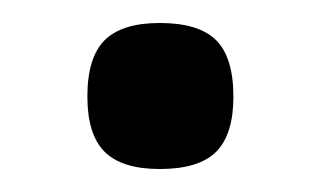

<svg xmlns="http://www.w3.org/2000/svg" viewBox="-20 -780 280 167"><path d="M119 -633Q153 -633 168 -648Q183 -663 183 -696Q183 -730 168 -745Q153 -760 119 -760Q86 -760 71 -745Q56 -730 56 -696Q56 -663 71 -648Q86 -633 119 -633Z"/></svg>

Font: Glegoo
Style: Bold
Weight: 700
Version: Version 2.0.1; ttfautohint (v0.9) -r 48 -G 60